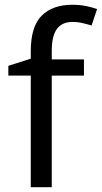

<svg xmlns="http://www.w3.org/2000/svg" viewBox="-20 -785 427 805"><path d="M332 -468H197V0H109V-468H15V-509L109 -539V-570Q109 -674 155 -719.5Q201 -765 283 -765Q315 -765 341.5 -759.5Q368 -754 387 -747L364 -678Q348 -683 327 -688Q306 -693 284 -693Q240 -693 218.5 -663.5Q197 -634 197 -571V-536H332Z"/></svg>

Font: Noto Sans Myanmar UI
Style: Regular
Weight: 400
Designer: Monotype Design Team
Foundry: Monotype Imaging Inc.
Version: Version 2.103; ttfautohint (v1.8.4.7-5d5b)